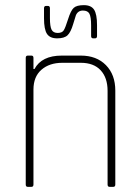

<svg xmlns="http://www.w3.org/2000/svg" viewBox="-20 -726 543 746"><path d="M151 -655V-694Q151 -703 159 -703H166Q174 -703 174 -694V-656Q174 -623 180.5 -610.5Q187 -598 204 -598Q221 -598 227.5 -608Q234 -618 244.5 -651.5Q255 -685 266.5 -695.5Q278 -706 306 -706Q334 -706 345.5 -688.5Q357 -671 357 -628V-586Q357 -577 349 -577H342Q334 -577 334 -586V-627Q334 -660 327.5 -672.5Q321 -685 302 -685Q283 -685 275 -667Q273 -662 264 -631.5Q255 -601 242.5 -589Q230 -577 202 -577Q174 -577 162.5 -594.5Q151 -612 151 -655ZM102 0H88Q80 0 80 -9V-501Q80 -510 88 -510H102Q110 -510 110 -501V-458H114Q142 -510 220 -510H294Q355 -510 391.5 -473Q428 -436 428 -374V-9Q428 0 420 0H406Q398 0 398 -9V-373Q398 -424 371 -453Q344 -482 294 -482H222Q172 -482 141 -455Q110 -428 110 -378V-9Q110 0 102 0Z"/></svg>

Font: Rajdhani Light
Style: Regular
Weight: 300
Designer: Satya Rajpurohit, Jyotish Sonowal
Foundry: Indian Type Foundry
Version: Version 1.201;PS 1.0;hotconv 1.0.78;makeotf.lib2.5.61930; tt